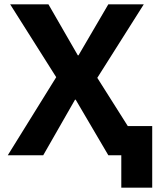

<svg xmlns="http://www.w3.org/2000/svg" viewBox="-20 -718 735 888"><path d="M541 0H481L330 -257H327L180 0H16L240 -361L27 -698H204L340 -462H343L481 -698H645L430 -358L571 -135H684V150H541Z"/></svg>

Font: Aneliza ExtraBold
Style: Regular
Weight: 800
Designer: Mike Abbink, Paul van der Laan, Pieter van Rosmalen
Foundry: Bold Monday
Version: Version 3.001;September 8, 2019;FontCreator 11.5.0.2425 64-b